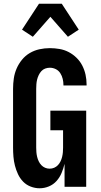

<svg xmlns="http://www.w3.org/2000/svg" viewBox="-20 -1001 540 1029"><path d="M192 8Q168 8 144.5 -1Q121 -10 104 -27.5Q87 -45 76.5 -67.5Q66 -90 60 -113.5Q54 -137 52 -161.5Q50 -186 50 -210V-525Q50 -553 54 -580.5Q58 -608 69 -633.5Q80 -659 98 -681Q116 -703 140 -717Q164 -731 191.5 -737Q219 -743 247 -743Q273 -743 299 -738.5Q325 -734 348 -722Q371 -710 390 -691.5Q409 -673 421 -649.5Q433 -626 438.5 -600.5Q444 -575 444 -549V-543H320V-546Q320 -562 316 -578.5Q312 -595 303 -609Q294 -623 279 -630.5Q264 -638 247 -638Q234 -638 222 -633.5Q210 -629 201.5 -619.5Q193 -610 187.5 -598.5Q182 -587 179 -575Q176 -563 175 -550Q174 -537 174 -525V-210Q174 -198 175 -185.5Q176 -173 179 -160.5Q182 -148 187.5 -136.5Q193 -125 201.5 -116Q210 -107 221.5 -102Q233 -97 246 -97Q259 -97 270.5 -102Q282 -107 290.5 -116Q299 -125 304.5 -136.5Q310 -148 313 -160.5Q316 -173 317 -185.5Q318 -198 318 -210V-303H250V-408H442V0H326V-123Q320 -98 310 -74Q300 -50 283 -31Q266 -12 242 -2Q218 8 192 8ZM344 -804 250 -911 156 -804 98 -842 189 -981H311L402 -842Z"/></svg>

Font: Iosevka Extrabold
Style: Regular
Weight: 800
Monospace: yes
Designer: Belleve Invis
Foundry: Belleve Invis
Version: Version 32.5.0; ttfautohint (v1.8.4)